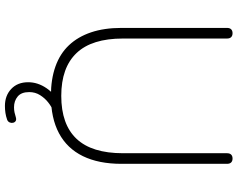

<svg xmlns="http://www.w3.org/2000/svg" viewBox="-110 -640 941 760"><g transform="rotate(90 360.0 -260.5)"><path d="M360 8Q294 8 243.5 -10Q193 -28 159.5 -63.5Q126 -99 108.5 -151Q91 -203 91 -271V-689Q91 -700 96.5 -705.5Q102 -711 112 -711Q122 -711 127.5 -705.5Q133 -700 133 -689V-277Q133 -154 190.5 -93.5Q248 -33 360 -33Q473 -33 530 -93.5Q587 -154 587 -277V-689Q587 -700 592.5 -705.5Q598 -711 608 -711Q618 -711 623.5 -705.5Q629 -700 629 -689V-271Q629 -181 598.5 -118.5Q568 -56 508 -24Q448 8 360 8ZM400 190Q359 190 332.5 165Q306 140 306 98Q306 60 329.5 25.5Q353 -9 396 -31L417 0Q402 6 385.5 19Q369 32 357 51Q345 70 345 94Q345 125 362.5 139.5Q380 154 405 154Q416 154 425.5 152Q435 150 444 147Q454 144 459.5 147.5Q465 151 466.5 158Q468 165 465 171.5Q462 178 455 181Q441 186 427.5 188Q414 190 400 190Z"/></g></svg>

Font: Nunito ExtraLight
Style: Regular
Weight: 200
Designer: Vernon Adams
Foundry: Vernon Adams
Version: Version 3.602;April 4, 2023;FontCreator 14.0.0.2856 64-bit